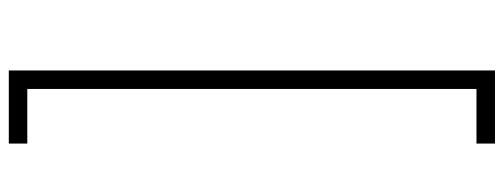

<svg xmlns="http://www.w3.org/2000/svg" viewBox="-374 -548 1144 436"><g transform="rotate(-90 198.0 -330.0)"><path d="M256 222V-882H90V-840H214V180H90V222Z"/></g></svg>

Font: Manrope
Style: Regular
Weight: 400
Designer: Mikhail Sharanda
Foundry: Mikhail Sharanda
Version: Version 4.503